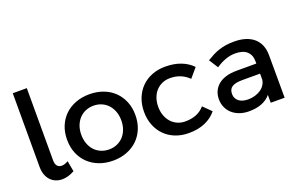

<svg xmlns="http://www.w3.org/2000/svg" viewBox="-91 -1101 2265 1466"><g transform="rotate(-20 1042.0 -368.5)"><path d="M190 -157Q190 -124.5 203.2 -109.2Q216.5 -94 239 -94Q251 -94 264 -98.2Q277 -102.5 292 -111L308 -24Q256 5 208 5Q180.5 5 156.2 -4.8Q132 -14.5 114.2 -33.2Q96.5 -52 86.2 -79.8Q76 -107.5 76 -144V-742H190Z M622 -535Q683.5 -535 734.5 -515.5Q785.5 -496 822 -460.5Q858.5 -425 878.8 -375.5Q899 -326 899 -266Q899 -206 878.8 -156.2Q858.5 -106.5 822 -71Q785.5 -35.5 734.5 -15.8Q683.5 4 622 4Q560 4 509 -15.8Q458 -35.5 421.2 -71Q384.5 -106.5 364.2 -156.2Q344 -206 344 -266Q344 -326 364.2 -375.5Q384.5 -425 421.2 -460.5Q458 -496 509 -515.5Q560 -535 622 -535ZM622 -442Q586 -442 556 -429Q526 -416 504.5 -392.5Q483 -369 471 -336.5Q459 -304 459 -265Q459 -225.5 471 -192.5Q483 -159.5 504.5 -136.2Q526 -113 556 -100Q586 -87 622 -87Q657.5 -87 687.2 -100Q717 -113 738.5 -136.2Q760 -159.5 772 -192.5Q784 -225.5 784 -265Q784 -304 772 -336.5Q760 -369 738.5 -392.5Q717 -416 687.2 -429Q657.5 -442 622 -442Z M1394 -379Q1366 -407.5 1328.2 -423.8Q1290.5 -440 1242 -440Q1207.5 -440 1178.5 -427.2Q1149.5 -414.5 1128.5 -391.5Q1107.5 -368.5 1095.8 -336.2Q1084 -304 1084 -265Q1084 -225.5 1095.8 -193.2Q1107.5 -161 1128.5 -137.8Q1149.5 -114.5 1178.5 -101.8Q1207.5 -89 1242 -89Q1292.5 -89 1332.2 -105.2Q1372 -121.5 1399 -154L1463 -91Q1427 -45.5 1370 -20.8Q1313 4 1237 4Q1178 4 1128.5 -15.5Q1079 -35 1043.8 -70.5Q1008.5 -106 988.8 -155.5Q969 -205 969 -265Q969 -325 988.8 -374.8Q1008.5 -424.5 1043.8 -460Q1079 -495.5 1128.5 -515.2Q1178 -535 1237 -535Q1309.5 -535 1364.8 -513.5Q1420 -492 1457 -453Z M1902 -64Q1873.5 -29.5 1829 -12.2Q1784.5 5 1726 5Q1683 5 1648.2 -7.8Q1613.5 -20.5 1589.2 -42.8Q1565 -65 1552 -95Q1539 -125 1539 -160Q1539 -196 1552.5 -225.2Q1566 -254.5 1591.5 -275.5Q1617 -296.5 1654.5 -307.8Q1692 -319 1740 -319H1901V-337Q1901 -389 1869.2 -418Q1837.5 -447 1774 -447Q1735.5 -447 1696.2 -433Q1657 -419 1617 -392L1570 -466Q1598 -483 1623 -495.8Q1648 -508.5 1674.5 -517.2Q1701 -526 1731 -530.5Q1761 -535 1799 -535Q1850.5 -535 1890.2 -522.2Q1930 -509.5 1957.5 -485.5Q1985 -461.5 1999.2 -427Q2013.5 -392.5 2014 -349L2015 0H1902ZM1750 -83Q1780.5 -83 1807 -91Q1833.5 -99 1853.8 -113Q1874 -127 1886.5 -146.5Q1899 -166 1901.5 -188.5V-237H1757Q1700.5 -237 1673.8 -220Q1647 -203 1647 -164Q1647 -127 1674.2 -105Q1701.5 -83 1750 -83Z"/></g></svg>

Font: Argentum Sans
Style: Regular
Weight: 400
Designer: Julieta Ulanovsky, Owen Earl, Chris M. Simpson, Rasmus Andersson, Cristiano Sobral
Foundry: The Argentum Sans Project Authors
Version: Version 3.135; ttfautohint (v1.8.4.7-5d5b-dirty)